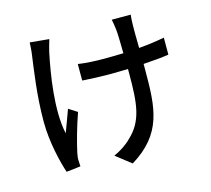

<svg xmlns="http://www.w3.org/2000/svg" viewBox="-117 -923 1233 1123"><g transform="rotate(-15 500.0 -361.0)"><path d="M918 -603C874 -594 820 -587 763 -582C762 -642 761 -698 762 -721C763 -744 763 -764 766 -783H651C655 -767 658 -742 661 -721C664 -694 665 -636 666 -576C626 -575 586 -574 547 -574C494 -574 439 -577 392 -584V-484C439 -481 502 -478 549 -478C588 -478 628 -479 668 -480V-449C668 -268 658 -166 565 -81C538 -53 495 -26 460 -11L552 61C756 -64 764 -218 764 -448V-485C824 -489 875 -493 918 -500ZM153 -779C152 -759 151 -730 147 -705C136 -622 112 -472 112 -309C112 -185 145 -53 166 8L252 -2C252 -14 250 -28 250 -39C249 -50 252 -69 255 -84C266 -137 294 -238 321 -313L269 -346C252 -302 234 -248 219 -211C187 -356 222 -568 249 -696C254 -716 262 -747 269 -768Z"/></g></svg>

Font: Spoqa Han Sans Neo Medium
Style: Regular
Weight: 500
Designer: [Spoqa Han Sans Neo] Dong-huui Kim  Younghwa Kang  Yujin Lee  [Noto Sans] Ryoko NISHIZUKA  (kana & ideographs); Paul D. 
Foundry: Spoqa (http://www.spoqa-han-sans.com)
Version: Version 1.000